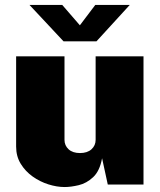

<svg xmlns="http://www.w3.org/2000/svg" viewBox="-20 -744 644 774"><path d="M240.5 10Q209 10 175 -0.8Q141 -11.5 111.5 -32.5Q82 -53.5 63.5 -83.8Q45 -114 45 -153V-517H240V-180Q240 -157.5 256.5 -142.2Q273 -127 302.5 -127Q332 -127 348.8 -142.2Q365.5 -157.5 365.5 -180V-517H558.5V0H414.5L391.5 -106Q382 -54.5 355.5 -29.8Q329 -5 297.2 2.5Q265.5 10 240.5 10ZM236 -577.5 99 -724H231L302 -642L364 -724H503L369 -577.5Z"/></svg>

Font: Public Sans Black
Style: Regular
Weight: 900
Designer: The Public Sans Project Authors: Dan O. Williams and USWDS (Libre Franklin designed by Pablo Impallari and Rodrigo Fuenz
Version: Version 1.007